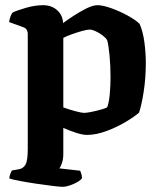

<svg xmlns="http://www.w3.org/2000/svg" viewBox="-20 -520 623 740"><path d="M221 200Q211 200 182.5 196.5Q154 193 120 188Q86 183 57 177.5Q28 172 16 168Q16 160 19.5 151Q23 142 26 137L54 132Q70 129 78.5 114Q87 99 87 54V-388Q87 -409 70 -415L15 -435Q17 -448 21 -458Q25 -468 29 -472Q46 -480 80.5 -490Q115 -500 146 -500Q179 -500 200.5 -480.5Q222 -461 223 -431Q239 -443 263.5 -459Q288 -475 313 -487.5Q338 -500 356 -500Q376 -500 408.5 -488.5Q441 -477 472 -460Q503 -443 518 -428Q531 -399 536.5 -357.5Q542 -316 542 -277Q542 -220 534 -168Q526 -116 516 -86Q499 -71 465 -50.5Q431 -30 390.5 -15Q350 0 315 0Q299 0 274 -8Q249 -16 224 -27V73Q224 94 218.5 109Q213 124 209 129L289 138Q291 142 293.5 150Q296 158 296 167Q287 179 262.5 189.5Q238 200 221 200ZM306 -85Q313 -85 331 -88.5Q349 -92 367 -97Q385 -102 393 -106Q400 -124 403 -156.5Q406 -189 406 -222Q406 -268 402 -308.5Q398 -349 393 -365Q388 -374 375.5 -383.5Q363 -393 349 -399.5Q335 -406 326 -406Q316 -406 296 -400.5Q276 -395 255.5 -387.5Q235 -380 224 -374V-106Q246 -98 270 -91.5Q294 -85 306 -85Z"/></svg>

Font: Texturina
Style: Bold
Weight: 700
Designer: Guillermo Torres Carreño
Foundry: Omnibus-Type
Version: Version 1.002; ttfautohint (v1.8.3)